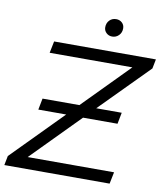

<svg xmlns="http://www.w3.org/2000/svg" viewBox="-97 -954 891 1031"><g transform="rotate(10 348.5 -438.0)"><path d="M690 -649 430 -386H569L557 -324H369L113 -64H584L571 0H-3L7 -51L277 -325H125L137 -387H338L583 -636H132L145 -700H700ZM402 -823Q402 -846 416.5 -861Q431 -876 453 -876Q472 -876 485 -864Q498 -852 498 -833Q498 -810 483 -795Q468 -780 447 -780Q428 -780 415 -792.5Q402 -805 402 -823Z"/></g></svg>

Font: Montserrat Alternates
Style: Italic
Weight: 400
Italic angle: -11.3°
Designer: Julieta Ulanovsky
Foundry: Julieta Ulanovsky
Version: Version 7.200